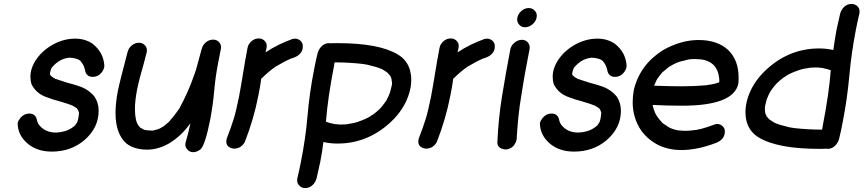

<svg xmlns="http://www.w3.org/2000/svg" viewBox="-20 -747 4403 979"><path d="M238 -363Q237 -363 237 -364ZM244 26Q171 26 123 -13Q70 -57 70 -120Q73 -132 84 -146Q103 -168 129 -168Q163 -168 169 -132V-131Q172 -121 177 -113Q208 -71 266 -71Q315 -73 348 -96Q361 -105 363.5 -108.5Q366 -112 369 -117Q379 -126 383 -172Q380 -185 372 -195L351 -208Q349 -208 346 -210Q333 -216 282 -231Q249 -239 219 -251Q165 -269 141 -317Q135 -336 135 -357Q135 -392 156 -430Q188 -484 245 -517Q302 -550 363 -550Q414 -550 452 -524Q508 -480 512 -412Q512 -395 498 -377Q480 -355 453 -355Q419 -355 413 -391V-393Q413 -395 412 -395Q408 -415 390 -437Q373 -451 333 -453Q331 -452 328 -452Q280 -446 243 -401Q237 -388 234 -370L238 -360V-363Q246 -353 258 -348Q259 -346 262 -345Q316 -327 324 -325Q352 -318 379 -309Q431 -293 463 -253Q483 -221 483 -182Q483 -96 411 -33Q342 26 244 26Z M965 29Q947 29 935 15Q925 4 925 -10Q925 -14 926 -19Q941 -69 951 -119Q905 -53 839 -14Q785 16 730 16Q666 16 625 -15Q569 -64 569 -171Q569 -221 581 -283Q591 -333 630 -480Q635 -501 651.5 -515Q668 -529 689 -529Q708 -529 720 -515Q729 -505 729 -490Q729 -485 728 -480L711 -415Q692 -353 679 -290Q668 -234 668 -190Q668 -161 673 -138Q675 -130 677 -124Q679 -118 683 -112Q683 -110 694 -97Q702 -92 711.5 -87Q721 -82 756 -81Q763 -81 770 -84Q790 -88 804 -97L819 -106H818L844 -128L845 -130Q872 -161 894 -193Q941 -279 972 -370Q973 -371 974 -374Q975 -383 978 -386L1008 -496Q1013 -517 1029.5 -531Q1046 -545 1067 -545Q1086 -545 1098 -531Q1107 -521 1107 -506Q1107 -501 1106 -496L1095 -440Q1079 -362 1072.5 -287Q1066 -212 1052 -138Q1026 -7 1003 14Q984 29 965 29Z M1175 11Q1169 11 1162 9Q1134 1 1134 -25Q1134 -31 1135 -37Q1137 -44 1140 -51Q1162 -108 1163 -115L1169 -132Q1183 -175 1198 -250Q1210 -314 1220 -377Q1230 -440 1242 -502Q1246 -523 1262.5 -537Q1279 -551 1299 -551Q1319 -551 1331 -537Q1340 -527 1340 -512Q1340 -507 1339 -502L1334 -480Q1399 -523 1471 -548Q1478 -550 1485 -550Q1497 -550 1510 -541Q1524 -530 1524 -512Q1524 -506 1523 -499Q1517 -468 1478 -453L1463 -448Q1434 -436 1385 -407L1378 -402Q1346 -379 1317 -350L1312 -346Q1307 -306 1297 -258Q1274 -140 1229 -25Q1220 -5 1200 5Q1187 11 1175 11Z M1686 -429 1683 -410Q1651 -247 1642 -126H1643Q1657 -120 1688 -114H1692Q1703 -112 1719 -112L1745 -113Q1746 -113 1748.5 -113.5Q1751 -114 1753 -114Q1755 -114 1756 -115Q1794 -120 1816 -130L1825 -133Q1862 -148 1875 -159Q1876 -159 1877.5 -160.5Q1879 -162 1882 -163Q1900 -176 1918 -193L1919 -195Q1925 -200 1938 -218L1949 -233L1950 -235Q1961 -254 1968 -274L1970 -280Q1974 -294 1977 -309Q1979 -316 1979 -323Q1979 -330 1977 -336V-339Q1977 -346 1971 -358V-359Q1962 -370 1958 -374Q1958 -375 1957 -375Q1956 -375 1956 -376Q1943 -386 1925 -396H1924Q1900 -406 1853 -417L1829 -421Q1758 -429 1686 -429ZM1701 -527Q1913 -527 2009 -469Q2056 -441 2071 -388Q2077 -364 2077 -339Q2077 -319 2073 -298Q2056 -212 1989 -141Q1866 -15 1701 -15Q1664 -15 1629 -23Q1623 28 1613 78Q1604 121 1594 163Q1588 184 1572.5 198Q1557 212 1536 212Q1517 212 1505 198Q1495 187 1495 172Q1495 168 1496 163Q1506 121 1514 80Q1538 -39 1548 -156Q1558 -273 1581 -390Q1589 -434 1600 -478Q1606 -498 1621.5 -512.5Q1637 -527 1658 -527L1664 -526Q1670 -527 1701 -527Z M2154 11Q2148 11 2141 9Q2113 1 2113 -25Q2113 -31 2114 -37Q2116 -44 2119 -51Q2141 -108 2142 -115L2148 -132Q2162 -175 2177 -250Q2189 -314 2199 -377Q2209 -440 2221 -502Q2225 -523 2241.5 -537Q2258 -551 2278 -551Q2298 -551 2310 -537Q2319 -527 2319 -512Q2319 -507 2318 -502L2313 -480Q2378 -523 2450 -548Q2457 -550 2464 -550Q2476 -550 2489 -541Q2503 -530 2503 -512Q2503 -506 2502 -499Q2496 -468 2457 -453L2442 -448Q2413 -436 2364 -407L2357 -402Q2325 -379 2296 -350L2291 -346Q2286 -306 2276 -258Q2253 -140 2208 -25Q2199 -5 2179 5Q2166 11 2154 11Z M2657 -608Q2637 -608 2626 -623Q2617 -634 2617 -647Q2617 -652 2618 -657Q2622 -677 2639 -691.5Q2656 -706 2676 -706Q2696 -706 2708 -691Q2717 -681 2717 -667Q2717 -662 2716 -657Q2712 -637 2694.5 -622.5Q2677 -608 2657 -608ZM2615 -46Q2615 -40 2614 -34Q2611 -21 2601.5 -7Q2592 7 2569 14Q2564 15 2558 15Q2545 15 2531 7.5Q2517 0 2516 -20Q2521 -141 2540 -257.5Q2559 -374 2582 -495Q2586 -515 2603.5 -529.5Q2621 -544 2641 -544Q2661 -544 2672 -530Q2681 -519 2681 -505Q2681 -500 2680 -495L2670 -443Q2652 -351 2639 -265Q2629 -207 2623 -149L2618 -91L2617 -77V-71Q2615 -59 2615 -46Z M2901 -363Q2900 -363 2900 -364ZM2907 26Q2834 26 2786 -13Q2733 -57 2733 -120Q2736 -132 2747 -146Q2766 -168 2792 -168Q2826 -168 2832 -132V-131Q2835 -121 2840 -113Q2871 -71 2929 -71Q2978 -73 3011 -96Q3024 -105 3026.5 -108.5Q3029 -112 3032 -117Q3042 -126 3046 -172Q3043 -185 3035 -195L3014 -208Q3012 -208 3009 -210Q2996 -216 2945 -231Q2912 -239 2882 -251Q2828 -269 2804 -317Q2798 -336 2798 -357Q2798 -392 2819 -430Q2851 -484 2908 -517Q2965 -550 3026 -550Q3077 -550 3115 -524Q3171 -480 3175 -412Q3175 -395 3161 -377Q3143 -355 3116 -355Q3082 -355 3076 -391V-393Q3076 -395 3075 -395Q3071 -415 3053 -437Q3036 -451 2996 -453Q2994 -452 2991 -452Q2943 -446 2906 -401Q2900 -388 2897 -370L2901 -360V-363Q2909 -353 2921 -348Q2922 -346 2925 -345Q2979 -327 2987 -325Q3015 -318 3042 -309Q3094 -293 3126 -253Q3146 -221 3146 -182Q3146 -96 3074 -33Q3005 26 2907 26Z M3455 18Q3326 18 3251 -79Q3206 -145 3206 -226Q3206 -257 3212 -289Q3243 -417 3360 -491Q3452 -543 3542 -543Q3639 -543 3694 -491Q3746 -439 3746 -354V-339Q3746 -331 3745 -322Q3723 -208 3457 -208Q3381 -208 3308 -212L3309 -205L3313 -191L3321 -170L3328 -158V-157Q3341 -138 3358 -120L3363 -116L3394 -96Q3395 -96 3396.5 -95Q3398 -94 3400 -93.5Q3402 -93 3403 -92Q3416 -87 3433 -83Q3438 -83 3440 -82L3470 -80Q3489 -80 3508 -82Q3513 -82 3513 -83Q3545 -83 3623 -112Q3631 -115 3638 -115Q3649 -115 3662 -106Q3676 -95 3676 -77Q3676 -71 3675 -65Q3669 -33 3630 -18Q3535 18 3455 18ZM3457 -307Q3516 -307 3578 -312Q3582 -313 3587 -313Q3587 -314 3589 -314Q3620 -317 3646 -327H3647Q3648 -330 3648 -335Q3648 -346 3644 -365V-367Q3644 -369 3643 -370V-371Q3638 -389 3632 -397V-398Q3626 -408 3618 -416L3616 -418Q3605 -428 3593 -433L3589 -435Q3573 -442 3556 -444L3525 -446Q3503 -446 3492 -444L3460 -436Q3430 -430 3395 -408Q3392 -408 3388 -403H3387Q3379 -397 3372 -390L3357 -378Q3342 -360 3334 -348L3333 -347Q3333 -346 3332 -346Q3326 -336 3322.5 -326.5Q3319 -317 3315 -310Q3398 -307 3457 -307Z M4172 -86 4175 -105Q4207 -268 4216 -389H4215Q4201 -395 4170 -401H4166Q4155 -403 4139 -403L4113 -402Q4112 -402 4109.5 -401.5Q4107 -401 4105 -401Q4103 -401 4102 -400Q4064 -395 4042 -385L4033 -382Q3996 -367 3983 -356Q3982 -356 3980.5 -354.5Q3979 -353 3976 -352Q3958 -339 3941 -322L3939 -320Q3933 -315 3920 -297L3909 -282L3908 -280Q3897 -261 3890 -241L3888 -235Q3884 -221 3881 -206Q3880 -199 3880 -192Q3880 -186 3881 -179V-176Q3881 -169 3888 -157L3887 -156Q3896 -145 3900 -141Q3900 -140 3901 -140Q3902 -140 3902 -139Q3915 -129 3933 -119H3934Q3958 -109 4005 -98L4029 -94Q4100 -86 4172 -86ZM4157 12Q3945 12 3849 -46Q3802 -74 3787 -127Q3781 -151 3781 -176Q3781 -196 3785 -217Q3802 -303 3869 -374Q3992 -500 4157 -500Q4194 -500 4229 -492Q4236 -543 4245 -593Q4254 -636 4264 -678Q4270 -699 4285.5 -713Q4301 -727 4322 -727Q4341 -727 4354 -713Q4363 -703 4363 -688Q4363 -683 4362 -678Q4352 -636 4344 -595Q4321 -476 4310.5 -359Q4300 -242 4277 -125Q4269 -81 4258 -37Q4252 -17 4236.5 -2.5Q4221 12 4200 12L4194 11Q4188 12 4157 12Z"/></svg>

Font: Bad Comic
Style: Italic
Weight: 400
Italic angle: -11°
Designer: GGBotNet
Foundry: GGBotNet
Version: 0.95